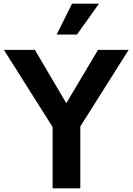

<svg xmlns="http://www.w3.org/2000/svg" viewBox="-20 -1020 718 1040"><path d="M397 -833 516 -1000H370L287 -833ZM415 -335 677 -750H511L339 -461L169 -750H1L265 -332V0H415Z"/></svg>

Font: Oakes Bold
Style: Regular
Weight: 700
Designer: Samuel Oakes
Foundry: Samuel Oakes
Version: Version 1.003;PS 001.003;hotconv 1.0.88;makeotf.lib2.5.64775